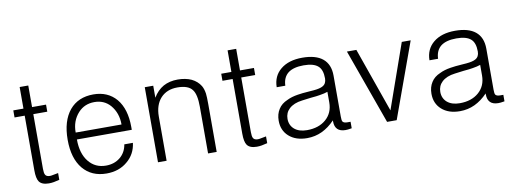

<svg xmlns="http://www.w3.org/2000/svg" viewBox="-57 -981 3507 1309"><g transform="rotate(-10 1696.5 -326.0)"><path d="M171.9 -668H112.3V-518.6H42V-469.7H112.3V-90.8Q112.3 -35.2 127.9 -12.7Q146.5 13.7 195.3 13.7Q211.9 13.7 229.5 10.7Q247.1 7.8 268.6 2V-44.9L258.8 -43Q241.2 -39.1 232.4 -38.1Q219.7 -35.2 210.9 -35.2Q186.5 -35.2 178.7 -49.8Q171.9 -61.5 171.9 -90.8V-469.7H268.6V-518.6H171.9Z M434.6 -295.9Q433.6 -376 483.4 -430.7Q527.3 -478.5 595.7 -478.5Q663.1 -478.5 705.1 -430.7Q752 -376 752 -295.9ZM434.6 -248H814.5V-267.6Q814.5 -392.6 755.9 -462.9Q697.3 -531.2 597.7 -531.2Q492.2 -531.2 432.6 -460Q372.1 -386.7 372.1 -255.9Q372.1 -127.9 431.6 -55.7Q491.2 15.6 594.7 15.6Q680.7 15.6 738.3 -33.2Q796.9 -81.1 806.6 -159.2H747.1Q738.3 -103.5 697.3 -70.3Q657.2 -38.1 599.6 -38.1Q525.4 -38.1 480.5 -93.8Q434.6 -150.4 434.6 -248Z M952.1 1H1011.7V-304.7Q1011.7 -385.7 1054.7 -432.6Q1097.7 -478.5 1169.9 -478.5Q1246.1 -478.5 1273.4 -440.4Q1298.8 -407.2 1298.8 -323.2V1H1358.4V-330.1Q1358.4 -379.9 1355.5 -403.3Q1350.6 -436.5 1337.9 -458Q1316.4 -493.2 1276.4 -512.7Q1235.4 -531.2 1181.6 -531.2Q1125 -531.2 1082 -507.8Q1039.1 -483.4 1010.7 -435.5V-518.6H952.1Z M1611.3 -668H1551.8V-518.6H1481.4V-469.7H1551.8V-90.8Q1551.8 -35.2 1567.4 -12.7Q1585.9 13.7 1634.8 13.7Q1651.4 13.7 1668.9 10.7Q1686.5 7.8 1708 2V-44.9L1698.2 -43Q1680.7 -39.1 1671.9 -38.1Q1659.2 -35.2 1650.4 -35.2Q1626 -35.2 1618.2 -49.8Q1611.3 -61.5 1611.3 -90.8V-469.7H1708V-518.6H1611.3Z M2175.8 -73.2V-65.4Q2175.8 -30.3 2194.3 -11.7Q2212.9 6.8 2250 6.8Q2257.8 6.8 2266.6 5.9Q2279.3 3.9 2293 2V-43H2271.5Q2246.1 -43 2238.3 -54.7Q2233.4 -62.5 2233.4 -89.8V-373Q2233.4 -451.2 2184.6 -491.2Q2136.7 -530.3 2043.9 -530.3Q1949.2 -530.3 1893.6 -484.4Q1838.9 -439.5 1837.9 -362.3H1897.5Q1899.4 -419.9 1936.5 -449.2Q1973.6 -477.5 2043.9 -477.5Q2113.3 -477.5 2143.6 -450.2Q2172.9 -424.8 2172.9 -364.3Q2172.9 -328.1 2146.5 -313.5Q2127 -301.8 2082 -297.9L2054.7 -295.9Q1998 -292 1970.7 -287.1Q1926.8 -280.3 1895.5 -264.6Q1853.5 -247.1 1833 -213.9Q1811.5 -180.7 1811.5 -134.8Q1811.5 -67.4 1857.4 -26.4Q1904.3 15.6 1983.4 15.6Q2038.1 15.6 2085.9 -6.8Q2133.8 -29.3 2175.8 -73.2ZM2172.9 -271.5V-198.2Q2172.9 -125 2122.1 -81.1Q2072.3 -38.1 1991.2 -38.1Q1936.5 -38.1 1904.3 -65.4Q1873 -92.8 1873 -136.7Q1873 -178.7 1902.3 -206.1Q1934.6 -236.3 1993.2 -243.2L2053.7 -251Q2099.6 -254.9 2119.1 -258.8Q2151.4 -263.7 2172.9 -271.5Z M2538.1 1H2604.5L2793 -518.6H2731.4L2574.2 -72.3L2417 -518.6H2351.6Z M3233.4 -73.2V-65.4Q3233.4 -30.3 3252 -11.7Q3270.5 6.8 3307.6 6.8Q3315.4 6.8 3324.2 5.9Q3336.9 3.9 3350.6 2V-43H3329.1Q3303.7 -43 3295.9 -54.7Q3291 -62.5 3291 -89.8V-373Q3291 -451.2 3242.2 -491.2Q3194.3 -530.3 3101.6 -530.3Q3006.8 -530.3 2951.2 -484.4Q2896.5 -439.5 2895.5 -362.3H2955.1Q2957 -419.9 2994.1 -449.2Q3031.2 -477.5 3101.6 -477.5Q3170.9 -477.5 3201.2 -450.2Q3230.5 -424.8 3230.5 -364.3Q3230.5 -328.1 3204.1 -313.5Q3184.6 -301.8 3139.6 -297.9L3112.3 -295.9Q3055.7 -292 3028.3 -287.1Q2984.4 -280.3 2953.1 -264.6Q2911.1 -247.1 2890.6 -213.9Q2869.1 -180.7 2869.1 -134.8Q2869.1 -67.4 2915 -26.4Q2961.9 15.6 3041 15.6Q3095.7 15.6 3143.6 -6.8Q3191.4 -29.3 3233.4 -73.2ZM3230.5 -271.5V-198.2Q3230.5 -125 3179.7 -81.1Q3129.9 -38.1 3048.8 -38.1Q2994.1 -38.1 2961.9 -65.4Q2930.7 -92.8 2930.7 -136.7Q2930.7 -178.7 2960 -206.1Q2992.2 -236.3 3050.8 -243.2L3111.3 -251Q3157.2 -254.9 3176.8 -258.8Q3209 -263.7 3230.5 -271.5Z"/></g></svg>

Font: Dotum
Style: Regular
Weight: 400
Version: Version 2.21